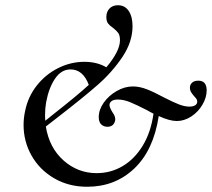

<svg xmlns="http://www.w3.org/2000/svg" viewBox="-20 -701 809 733"><path d="M769 -356Q769 -329 753 -301.5Q737 -274 710.5 -256.5Q684 -239 655 -239Q627 -239 586 -258Q566 -127 492.5 -57.5Q419 12 313 12Q242 12 186.5 -20.5Q131 -53 100.5 -107Q70 -161 70 -224Q70 -251 76 -278Q87 -332 120.5 -374.5Q154 -417 202 -441Q250 -465 302 -465Q351 -465 386 -444Q438 -506 438 -547Q438 -566 431.5 -575Q425 -584 411 -595Q399 -603 392.5 -611.5Q386 -620 386 -636Q386 -656 398 -668.5Q410 -681 430 -681Q457 -681 471.5 -659Q486 -637 486 -601Q486 -541 447 -483Q408 -425 352.5 -376.5Q297 -328 204 -256L155 -218Q168 -137 222.5 -88.5Q277 -40 349 -40Q403 -40 448.5 -67Q494 -94 525 -145Q556 -196 566 -267Q550 -275 542 -280Q501 -301 476.5 -311Q452 -321 430 -321Q414 -321 406 -315Q398 -309 398 -300Q398 -291 409 -273Q420 -258 420 -246Q420 -235 412.5 -226Q405 -217 390 -217Q376 -217 366.5 -226Q357 -235 357 -254Q357 -282 376 -309Q395 -336 425.5 -353.5Q456 -371 487 -371Q513 -371 541 -360Q569 -349 606 -329Q641 -311 663 -302.5Q685 -294 703 -294Q717 -294 725 -299Q733 -304 733 -313Q733 -320 727.5 -326.5Q722 -333 721 -334Q713 -343 709 -350Q705 -357 705 -366Q705 -378 713.5 -385.5Q722 -393 737 -393Q769 -393 769 -356ZM152 -262Q152 -247 153 -240Q182 -263 184 -265Q278 -339 319 -377Q297 -436 249 -436Q214 -436 190 -400.5Q166 -365 156 -310Q152 -287 152 -262Z"/></svg>

Font: Cormorant Upright SemiBold
Style: Regular
Weight: 600
Designer: Christian Thalmann (Catharsis Fonts)
Foundry: Catharsis Fonts
Version: Version 3.302